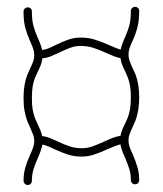

<svg xmlns="http://www.w3.org/2000/svg" viewBox="-20 -603 476 561"><path d="M61 -62.5Q56.2 -62.5 52.5 -66.2Q48.8 -69.8 48.8 -74.7Q48.8 -95.2 53.7 -112.5Q58.6 -129.9 67.4 -149.4Q74.2 -164.1 77.1 -173.1Q80.1 -182.1 80.1 -190.9Q80.1 -200.2 77.6 -207Q75.2 -213.9 69.3 -227.5L59.6 -249.5Q54.7 -263.2 51.8 -278.6Q48.8 -293.9 48.8 -316.4Q48.8 -356 59.6 -383.8Q65.4 -397.5 68.8 -404.8Q74.7 -417 77.4 -424.8Q80.1 -432.6 80.1 -442.4Q80.1 -451.2 77.1 -460.2Q74.2 -469.2 67.4 -483.9Q58.6 -503.9 53.7 -522.5Q48.8 -541 48.8 -569.3Q48.8 -574.7 52.5 -578.1Q56.2 -581.5 61 -581.5Q66.4 -581.5 69.8 -578.1Q73.2 -574.7 73.2 -569.3Q73.2 -544.4 77.4 -528.6Q81.5 -512.7 89.8 -493.7Q100.1 -471.2 103 -457Q111.8 -458 120.6 -461.4Q129.4 -464.8 144 -472.2Q165.5 -482.4 181.4 -487.8Q197.3 -493.2 215.8 -493.2Q238.8 -493.2 258.5 -486.8Q278.3 -480.5 303.7 -469.2Q320.8 -461.4 332.5 -458Q335.4 -472.2 345.7 -495.1Q354 -513.7 358.2 -530Q362.3 -546.4 362.3 -570.8Q362.3 -576.2 366 -579.6Q369.6 -583 374.5 -583Q379.9 -583 383.3 -579.6Q386.7 -576.2 386.7 -570.8Q386.7 -543.5 381.8 -524.2Q377 -504.9 368.2 -485.4Q361.3 -470.7 358.4 -461.9Q355.5 -453.1 355.5 -444.3Q355.5 -435.1 357.9 -427.5Q360.4 -419.9 366.2 -406.7Q369.1 -401.4 376 -385.3Q386.7 -357.4 386.7 -318.4Q386.7 -279.8 376 -251Q374 -245.6 366.2 -229Q360.4 -216.3 357.9 -209Q355.5 -201.7 355.5 -192.4Q355.5 -183.6 358.4 -174.6Q361.3 -165.5 368.2 -151.4Q377 -130.4 381.8 -113.8Q386.7 -97.2 386.7 -76.7Q386.7 -71.8 383.3 -68.1Q379.9 -64.5 374.5 -64.5Q369.6 -64.5 366 -68.1Q362.3 -71.8 362.3 -76.7Q362.3 -94.2 358.2 -107.9Q354 -121.6 345.7 -141.6Q334 -166.5 332 -181.2Q325.2 -179.7 315.7 -176Q306.2 -172.4 296.4 -168Q272.5 -157.2 255.1 -151.4Q237.8 -145.5 218.8 -145.5Q197.3 -145.5 180.2 -150.9Q163.1 -156.2 139.2 -167Q116.2 -178.2 104 -180.7Q101.1 -164.6 89.8 -139.6Q81.5 -121.1 77.4 -106.7Q73.2 -92.3 73.2 -74.7Q73.2 -69.8 69.8 -66.2Q66.4 -62.5 61 -62.5ZM82 -258.3 89.8 -240.7Q93.8 -232.4 97.7 -223.4Q101.6 -214.4 103 -205.6Q114.3 -204.1 125 -200Q135.7 -195.8 149.9 -189Q169.9 -179.7 185.3 -174.8Q200.7 -169.9 218.8 -169.9Q234.9 -169.9 249.5 -175Q264.2 -180.2 285.6 -189.9Q301.3 -197.3 311.5 -200.9Q321.8 -204.6 332 -206.1Q333.5 -214.8 337.4 -224.4Q341.3 -233.9 345.7 -242.2L353.5 -259.8Q357.9 -272 360.1 -284.9Q362.3 -297.9 362.3 -318.4Q362.3 -338.9 360.1 -351.8Q357.9 -364.7 353.5 -376.5L345.7 -394.5Q339.4 -407.2 336.4 -415.3Q333.5 -423.3 332 -433.1Q318.4 -435.5 291.5 -447.8Q269.5 -458 252.2 -463.4Q234.9 -468.8 215.8 -468.8Q200.7 -468.8 187.3 -464.1Q173.8 -459.5 154.8 -450.2Q137.2 -441.9 126.7 -437.7Q116.2 -433.6 104 -432.6Q102.5 -422.4 99.4 -413.8Q96.2 -405.3 89.8 -392.1L82 -375Q77.6 -363.3 75.4 -350.3Q73.2 -337.4 73.2 -316.4Q73.2 -295.9 75.4 -283.2Q77.6 -270.5 82 -258.3Z"/></svg>

Font: Velvelyne Light
Style: Regular
Weight: 200
Designer: Manon Van der Borght et Mariel Nils
Foundry: Velvetyne
Version: Version 1.070